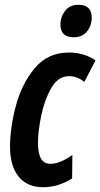

<svg xmlns="http://www.w3.org/2000/svg" viewBox="-20 -774 420 804"><path d="M364 -700Q364 -754 309 -754Q272 -754 252.5 -728.5Q233 -703 233 -671Q233 -618 289 -618Q325 -618 344.5 -642.5Q364 -667 364 -700ZM282 -27 283 -125Q231 -88 191 -88Q139 -88 139 -174Q139 -223 152.5 -289Q166 -355 194.5 -405Q223 -455 269 -455Q304 -455 333 -431L380 -521Q332 -554 269 -554Q180 -554 125.5 -488.5Q71 -423 46.5 -331Q22 -239 22 -159Q22 -79 58 -34.5Q94 10 161 10Q196 10 228 -1Q260 -12 282 -27Z"/></svg>

Font: Noto Sans Display Condensed
Style: Bold Italic
Weight: 700
Width: 3
Designer: Monotype Design team
Foundry: Monotype Imaging Inc.
Version: 1.000